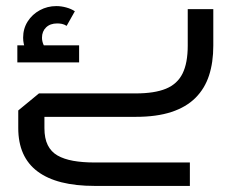

<svg xmlns="http://www.w3.org/2000/svg" viewBox="-20 -384 771 631"><path d="M291 227Q167 227 103.5 179.5Q40 132 40 37V-21L108 -77H426Q488 -77 525.5 -92.5Q563 -108 580 -142.5Q597 -177 597 -234V-354H681V-234Q681 -179 667 -136Q653 -93 622.5 -62.5Q592 -32 543.5 -16Q495 0 426 0H90L126 -34V37Q126 71 137 93Q148 115 169 127Q190 139 220.5 144.5Q251 150 291 150H604V227ZM90 -180Q74 -200 65 -219.5Q56 -239 56 -260Q56 -290 71 -313.5Q86 -337 111 -350.5Q136 -364 165 -364Q181 -364 197.5 -359.5Q214 -355 226 -347L199 -299Q191 -304 183.5 -305.5Q176 -307 168 -307Q145 -307 131.5 -294Q118 -281 118 -260Q118 -248 123.5 -236Q129 -224 140 -210ZM37 -179V-235H240V-179Z"/></svg>

Font: Cairo Play Medium
Style: Regular
Weight: 500
Version: Version 3.119